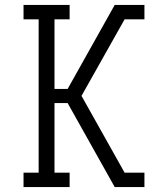

<svg xmlns="http://www.w3.org/2000/svg" viewBox="-20 -755 640 775"><path d="M75 0V-58H136V-677H75V-735H261V-677H200V-396H253L443 -735H563V-677H483L309 -368L483 -58H563V0H443L253 -339H200V-58H261V0Z"/></svg>

Font: Iosevka Curly Slab LtEx
Style: Regular
Weight: 300
Width: 7
Monospace: yes
Designer: Belleve Invis
Foundry: Belleve Invis
Version: Version 11.1.0; ttfautohint (v1.8.3)